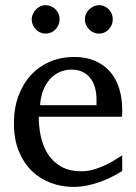

<svg xmlns="http://www.w3.org/2000/svg" viewBox="-20 -716 530 748"><path d="M456.1 -49.8Q435.1 -36.6 412.4 -25.4Q389.6 -14.2 365.5 -5.9Q341.3 2.4 316.4 7.3Q291.5 12.2 266.1 12.2Q220.7 12.2 178.7 -3.2Q136.7 -18.6 104.7 -49.3Q72.8 -80.1 53.5 -126.7Q34.2 -173.3 34.2 -235.8Q34.2 -294.4 51.8 -342Q69.3 -389.6 100.6 -423.6Q131.8 -457.5 174.8 -475.8Q217.8 -494.1 269 -494.1Q315.4 -494.1 350.6 -478.8Q385.7 -463.4 409.2 -436.3Q432.6 -409.2 444.3 -371.3Q456.1 -333.5 456.1 -289.1V-275.9Q456.1 -268.1 455.1 -261.2H130.9Q130.9 -223.1 138.9 -185.1Q147 -147 166 -116.7Q185.1 -86.4 217.3 -67.6Q249.5 -48.8 297.9 -48.8Q319.3 -48.8 340.3 -54.4Q361.3 -60.1 381.6 -68.8Q401.9 -77.6 420.4 -88.6Q439 -99.6 456.1 -110.8ZM356 -328.1Q356 -353 350.1 -374.3Q344.2 -395.5 332.3 -411.1Q320.3 -426.8 302 -435.8Q283.7 -444.8 258.8 -444.8Q233.9 -444.8 212.4 -435.3Q190.9 -425.8 174.6 -407.7Q158.2 -389.6 148.2 -364Q138.2 -338.4 136.2 -306.2H356ZM212.4 -641.1Q212.4 -629.9 208 -619.6Q203.6 -609.4 196.3 -601.6Q189 -593.8 179 -589.4Q168.9 -585 157.7 -585Q146.5 -585 136.7 -589.4Q127 -593.8 119.6 -601.6Q112.3 -609.4 107.9 -619.1Q103.5 -628.9 103.5 -640.1Q103.5 -650.9 107.9 -660.9Q112.3 -670.9 119.6 -678.7Q127 -686.5 136.7 -691.2Q146.5 -695.8 157.7 -695.8Q168.9 -695.8 179 -691.4Q189 -687 196.3 -679.7Q203.6 -672.4 208 -662.4Q212.4 -652.3 212.4 -641.1ZM419.4 -641.1Q419.4 -629.9 415.3 -619.6Q411.1 -609.4 403.8 -601.6Q396.5 -593.8 386.7 -589.4Q377 -585 365.7 -585Q354.5 -585 344.5 -589.4Q334.5 -593.8 326.9 -601.6Q319.3 -609.4 314.9 -619.6Q310.5 -629.9 310.5 -641.1Q310.5 -651.4 314.9 -661.4Q319.3 -671.4 327.1 -679Q335 -686.5 344.7 -691.2Q354.5 -695.8 365.7 -695.8Q377 -695.8 386.7 -691.4Q396.5 -687 403.8 -679.4Q411.1 -671.9 415.3 -661.9Q419.4 -651.9 419.4 -641.1Z"/></svg>

Font: Charis SIL Afr
Style: Regular
Weight: 400
Foundry: SIL International
Version: Version 5.000